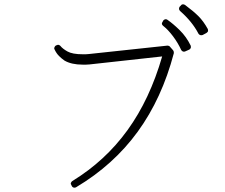

<svg xmlns="http://www.w3.org/2000/svg" viewBox="-20 -885 1040 888"><path d="M911 -722Q915 -722 917 -723L934 -732Q938 -734 942 -740Q943 -745 941 -751Q921 -787 898 -810Q875 -833 836 -862Q831 -865 827 -865Q820 -865 817 -860L811 -854Q808 -850 808 -844Q808 -839 813 -834Q869 -785 898 -729Q903 -722 911 -722ZM831 -646Q833 -646 834 -646.5Q835 -647 836 -647L854 -655Q860 -657 862 -663Q864 -666 862 -674Q842 -715 811.5 -745Q781 -775 755 -793Q752 -796 747 -796Q746 -796 745.5 -796Q745 -796 744 -796Q738 -794 735 -790L732 -784Q724 -774 735 -765Q757 -748 780 -717.5Q803 -687 818 -654Q823 -646 831 -646ZM325 -17Q328 -17 332 -19Q505 -122 617 -276Q729 -430 784 -639Q785 -646 781 -652L766 -669Q762 -674 755 -674Q755 -674 754.5 -674Q754 -674 754 -674L390 -635Q382 -634 376 -634Q370 -634 365 -634H363Q315 -634 292 -647Q269 -660 259 -673Q254 -678 248 -678Q247 -678 243 -676L239 -675Q233 -671 232 -666Q229 -662 233 -655Q241 -638 253 -626Q265 -614 278 -605Q310 -586 363 -586Q370 -586 378 -586Q386 -586 394 -587L730 -624Q673 -426 570 -283.5Q467 -141 315 -48Q310 -45 308 -39Q306 -34 310 -29L313 -23Q317 -17 325 -17Z"/></svg>

Font: Kokoro
Style: Regular
Weight: 400
Version: Version 1.00